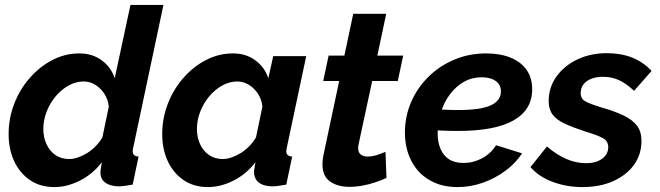

<svg xmlns="http://www.w3.org/2000/svg" viewBox="-20 -750 2680 780"><path d="M201 10Q143 10 101.5 -18.5Q60 -47 37.5 -95.5Q15 -144 15 -205Q15 -270 38 -329Q61 -388 101.5 -434Q142 -480 193.5 -506.5Q245 -533 302 -533Q356 -533 394 -504.5Q432 -476 446 -432L510 -730H644L522 -154Q521 -149 520 -144.5Q519 -140 519 -136Q519 -115 543 -114L519 0Q501 3 487.5 5Q474 7 464 7Q429 7 408.5 -7.5Q388 -22 388 -50Q388 -55 389 -61Q390 -67 391 -74.5Q392 -82 394 -91Q356 -42 304 -16Q252 10 201 10ZM261 -104Q278 -104 297 -110.5Q316 -117 334.5 -128.5Q353 -140 369 -156.5Q385 -173 396 -192L422 -317Q419 -346 404 -369Q389 -392 367 -405.5Q345 -419 320 -419Q288 -419 258.5 -402.5Q229 -386 206 -358.5Q183 -331 169.5 -296.5Q156 -262 156 -226Q156 -192 169 -164Q182 -136 205.5 -120Q229 -104 261 -104Z M825 10Q767 10 725.5 -18.5Q684 -47 661.5 -95.5Q639 -144 639 -205Q639 -270 662 -329Q685 -388 725.5 -434Q766 -480 817.5 -506.5Q869 -533 926 -533Q980 -533 1018 -504.5Q1056 -476 1070 -432L1090 -522H1224L1146 -154Q1145 -149 1144 -144.5Q1143 -140 1143 -136Q1143 -115 1167 -114L1143 0Q1125 3 1111.5 5Q1098 7 1088 7Q1052 7 1032 -8Q1012 -23 1012 -53Q1012 -57 1013 -62.5Q1014 -68 1015 -75.5Q1016 -83 1018 -91Q980 -42 928 -16Q876 10 825 10ZM885 -104Q902 -104 921 -110.5Q940 -117 958.5 -128.5Q977 -140 993 -156.5Q1009 -173 1020 -192L1046 -317Q1043 -346 1028 -369Q1013 -392 991 -405.5Q969 -419 944 -419Q912 -419 882.5 -402.5Q853 -386 830 -358.5Q807 -331 793.5 -296.5Q780 -262 780 -226Q780 -192 793 -164Q806 -136 829.5 -120Q853 -104 885 -104Z M1290 -83Q1290 -92 1291 -101Q1292 -110 1294 -120L1358 -421H1293L1315 -524H1379L1415 -694H1549L1513 -524H1618L1596 -421H1492L1437 -165Q1436 -161 1435.5 -157Q1435 -153 1435 -149Q1435 -130 1446 -122Q1457 -114 1473 -114Q1486 -114 1499.5 -117Q1513 -120 1525 -125Q1537 -130 1546 -133L1550 -27Q1530 -18 1505 -9.5Q1480 -1 1453 4Q1426 9 1399 9Q1352 9 1321 -12.5Q1290 -34 1290 -83Z M1839 10Q1773 10 1724.5 -18.5Q1676 -47 1650.5 -97.5Q1625 -148 1625 -212Q1625 -277 1650 -335Q1675 -393 1720 -437.5Q1765 -482 1825 -507.5Q1885 -533 1955 -533Q2012 -533 2054 -516Q2096 -499 2119 -466.5Q2142 -434 2142 -387Q2142 -304 2066.5 -261Q1991 -218 1840 -218Q1810 -218 1775 -219.5Q1740 -221 1699 -225L1716 -309Q1752 -306 1782 -304.5Q1812 -303 1841 -303Q1906 -303 1943.5 -312Q1981 -321 1998 -338Q2015 -355 2015 -378Q2015 -398 2005 -410.5Q1995 -423 1977.5 -429.5Q1960 -436 1936 -436Q1897 -436 1864.5 -417.5Q1832 -399 1808 -367Q1784 -335 1771 -294Q1758 -253 1758 -207Q1758 -173 1769.5 -145.5Q1781 -118 1804 -103Q1827 -88 1863 -88Q1903 -88 1938.5 -107Q1974 -126 1995 -160L2101 -127Q2075 -87 2033 -56Q1991 -25 1941 -7.5Q1891 10 1839 10Z M2346 10Q2282 10 2225.5 -11Q2169 -32 2135 -71L2202 -155Q2240 -122 2280 -104.5Q2320 -87 2361 -87Q2389 -87 2409 -95.5Q2429 -104 2440 -118.5Q2451 -133 2451 -152Q2451 -177 2429 -189Q2407 -201 2360 -215Q2308 -232 2274.5 -247.5Q2241 -263 2225 -284.5Q2209 -306 2209 -339Q2209 -395 2240.5 -439Q2272 -483 2325.5 -508.5Q2379 -534 2445 -534Q2502 -534 2547 -516.5Q2592 -499 2627 -462L2556 -381Q2524 -411 2494.5 -424.5Q2465 -438 2430 -438Q2404 -438 2383.5 -430.5Q2363 -423 2351 -408Q2339 -393 2339 -372Q2339 -349 2357.5 -338.5Q2376 -328 2422 -314Q2478 -298 2514 -280.5Q2550 -263 2568 -239Q2586 -215 2586 -178Q2586 -123 2556 -81Q2526 -39 2472 -14.5Q2418 10 2346 10Z"/></svg>

Font: Raleway Thin
Style: Bold Italic
Weight: 700
Italic angle: -12°
Version: Version 4.026